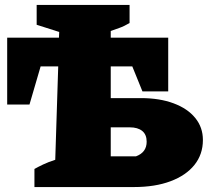

<svg xmlns="http://www.w3.org/2000/svg" viewBox="-20 -755 839 775"><path d="M119 0V-73Q133 -81 154 -91Q175 -101 203 -110L215 -487H144L99 -333H9V-603H218L219 -626L128 -655V-735H503V-662Q481 -649 461 -642Q441 -635 427 -630V-603H659V-386H555L514 -487H427V-359H549Q624 -359 680.5 -338Q737 -317 768 -279Q799 -241 799 -190Q799 -132 765 -89.5Q731 -47 668.5 -23.5Q606 0 521 0ZM427 -124H529Q572 -140 572 -183Q572 -212 554 -226.5Q536 -241 504 -241H427Z"/></svg>

Font: Piazzolla Black
Style: Regular
Weight: 900
Designer: Juan Pablo del Peral
Foundry: Huerta Tipografica
Version: Version 1.330